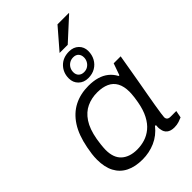

<svg xmlns="http://www.w3.org/2000/svg" viewBox="-272 -1045 1167 1167"><g transform="rotate(-45 311.5 -461.5)"><path d="M239 12Q176 12 132 -10Q88 -32 65 -75.5Q42 -119 42 -184Q42 -207 45 -230.5Q48 -254 53 -279Q70 -368 107 -425Q144 -482 198.5 -510Q253 -538 323 -538Q364 -538 397 -528.5Q430 -519 454.5 -499.5Q479 -480 495 -450H501L528 -526H588L568 -409Q562 -373 554.5 -331Q547 -289 539.5 -247Q532 -205 526 -169Q520 -133 516.5 -108.5Q513 -84 513 -78Q513 -65 520.5 -58.5Q528 -52 543 -52H592L583 -6Q572 -1 554 5Q536 11 514 11Q483 11 465.5 -3Q448 -17 445 -42Q443 -50 443 -59Q443 -68 444 -78L437 -80Q400 -33 348.5 -10.5Q297 12 239 12ZM259 -54Q293 -54 325.5 -64Q358 -74 386 -97Q414 -120 434.5 -159Q455 -198 465 -254Q469 -275 470.5 -289Q472 -303 473 -314.5Q474 -326 474 -335Q474 -382 457.5 -412.5Q441 -443 409 -457.5Q377 -472 332 -472Q283 -472 242 -453Q201 -434 172 -390.5Q143 -347 130 -274Q126 -251 124.5 -235.5Q123 -220 122 -209Q121 -198 121 -188Q121 -120 158 -87Q195 -54 259 -54ZM356 -571Q318 -571 294 -594.5Q270 -618 270 -654Q270 -703 302 -736Q334 -769 387 -769Q425 -769 448.5 -746Q472 -723 472 -688Q472 -655 457.5 -628.5Q443 -602 417 -586.5Q391 -571 356 -571ZM363 -615Q382 -615 396 -624Q410 -633 418 -647.5Q426 -662 426 -679Q426 -700 414 -713Q402 -726 380 -726Q361 -726 346.5 -717Q332 -708 324 -693.5Q316 -679 316 -661Q316 -640 329 -627.5Q342 -615 363 -615ZM340 -803 454 -935H551V-932L410 -803Z"/></g></svg>

Font: Archivo SemiExpanded Light
Style: Italic
Weight: 300
Width: 6
Italic angle: -10°
Designer: Hector Gatti
Foundry: Omnibus-Type
Version: Version 2.001